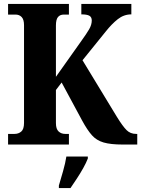

<svg xmlns="http://www.w3.org/2000/svg" viewBox="-20 -734 717 975"><path d="M21 0V-54H54Q74 -54 88 -66Q102 -78 102 -110V-606Q102 -635 90 -647.5Q78 -660 59 -660H21V-714H330V-660H304Q285 -660 274.5 -647.5Q264 -635 264 -605V-344L393 -526Q419 -562 432.5 -585Q446 -608 446 -630Q446 -647 434 -654Q422 -661 393 -661V-714H647V-661Q609 -661 578 -636.5Q547 -612 517 -574L399 -428L574 -140Q603 -93 622.5 -73.5Q642 -54 671 -54H677V0H603Q542 0 506 -10.5Q470 -21 446.5 -47.5Q423 -74 397 -122L293 -315L264 -277V-109Q264 -79 277.5 -66.5Q291 -54 311 -54H330V0ZM279 208Q288 178 300 136Q312 94 317 61H426V71Q418 92 403 119Q388 146 370.5 172.5Q353 199 338 221H279Z"/></svg>

Font: Noto Serif Ethiopic Condensed ExtraBold
Style: Regular
Weight: 800
Width: 3
Designer: Monotype Design Team
Foundry: Monotype Imaging Inc.
Version: Version 2.102; ttfautohint (v1.8.4.7-5d5b)